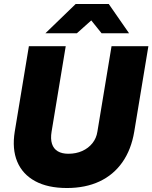

<svg xmlns="http://www.w3.org/2000/svg" viewBox="-20 -932 765 964"><path d="M316 12Q220 12 156.5 -22.5Q93 -57 66.5 -120.5Q40 -184 54 -271H239Q233 -235 241 -210Q249 -185 270 -172.5Q291 -160 323 -160Q362 -160 393 -174Q424 -188 444 -213Q464 -238 469 -271H654Q639 -181 594.5 -117.5Q550 -54 479.5 -21Q409 12 316 12ZM54 -271 125 -700H310L239 -271ZM469 -271 540 -700H725L654 -271ZM208 -765 360 -912H525V-907L366 -765ZM490 -765 376 -907V-912H526L628 -765Z"/></svg>

Font: Figtree Light Black
Style: Italic
Weight: 900
Italic angle: -9.5°
Version: Version 2.000